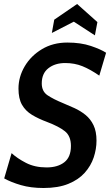

<svg xmlns="http://www.w3.org/2000/svg" viewBox="-20 -927 551 961"><path d="M198 14Q134 14 84.5 -0.5Q35 -15 1 -34L38 -160.5Q66 -134.5 110 -111.8Q154 -89 213 -89Q268.5 -89 301.8 -114.8Q335 -140.5 335 -196.5Q335 -246 305 -270Q275 -294 217 -316Q172.5 -332.5 140 -352.2Q107.5 -372 90 -402.8Q72.5 -433.5 72.5 -483.5Q72.5 -542 103.5 -594.8Q134.5 -647.5 189.8 -680.8Q245 -714 317 -714Q384.5 -714 434.8 -697Q485 -680 511 -663L477 -548.5Q431.5 -580 392.2 -595.8Q353 -611.5 306.5 -611.5Q255.5 -611.5 222.2 -585.5Q189 -559.5 189 -509.5Q189 -469.5 218.2 -450Q247.5 -430.5 291.5 -412.5Q322 -400 352.5 -386Q383 -372 408 -351.8Q433 -331.5 448 -300.5Q463 -269.5 463 -223Q463 -181 449 -139Q435 -97 404 -62.2Q373 -27.5 322.2 -6.8Q271.5 14 198 14ZM455 -750 349.5 -818.5 239.5 -762 251.5 -828.5 366 -907 467.5 -816.5Z"/></svg>

Font: Cabin Condensed SemiBold
Style: Italic
Weight: 600
Width: 3
Italic angle: -10°
Designer: Pablo Impallari
Foundry: Pablo Impallari. http://www.impallari.com Igino Marini. http://www.ikern.com
Version: Version 3.001; ttfautohint (v1.8.3)